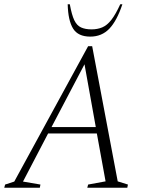

<svg xmlns="http://www.w3.org/2000/svg" viewBox="-35 -882 701 902"><path d="M-15 0 -11 -15 32 -29 379 -665H398L518 -30L566 -15L563 0H375L379 -15L461 -30L420 -255H191L73 -29L155 -15L152 0ZM207 -285H415L362 -580ZM389 -710Q332 -710 308.5 -747.5Q285 -785 283 -862H293Q302 -812 314 -787Q326 -762 346 -753Q366 -744 395 -744Q423 -744 445.5 -753.5Q468 -763 488 -788.5Q508 -814 530 -862H540Q514 -784 478.5 -747Q443 -710 389 -710Z"/></svg>

Font: Spectral SC ExtraLight
Style: Italic
Weight: 275
Italic angle: -10°
Designer: Jean-Baptiste Levee
Foundry: Production Type
Version: Version 2.001